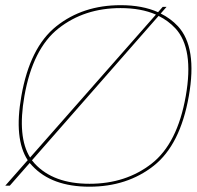

<svg xmlns="http://www.w3.org/2000/svg" viewBox="-28 -700 742 724"><path d="M-8 0 76.5 -96Q24 -176.5 52.5 -337.5Q84.5 -521.5 184.5 -601Q284.5 -680.5 427 -680.5Q509 -680.5 568 -654L585.5 -674H600L578 -649Q615.5 -630.5 643 -601Q716.5 -521.5 684 -337.5Q651.5 -153.5 551.5 -74.8Q451.5 4 309 4Q167 4 93.5 -75Q88.5 -80 84 -85.5L9 0ZM309.5 -7Q446.5 -7 543.8 -83Q641 -159 672.5 -337.8Q704 -516.5 633.5 -593Q606.5 -622 570 -640L92.5 -95.5Q97.5 -89 103 -83Q173.5 -7 309.5 -7ZM85.5 -106 560 -645Q504 -669.5 426.5 -669.5Q290 -669.5 192.8 -593Q95.5 -516.5 64 -337.5Q37 -183.5 85.5 -106Z"/></svg>

Font: Anybody ExtraExpanded Thin
Style: Italic
Weight: 100
Width: 8
Italic angle: -10°
Designer: Tyler Finck
Foundry: Etcetera Type Company
Version: Version 1.010; ttfautohint (v1.8.3) -l 8 -r 50 -G 200 -x 14 